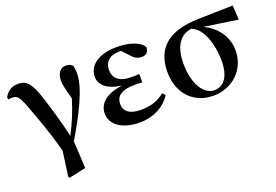

<svg xmlns="http://www.w3.org/2000/svg" viewBox="-103 -859 1988 1382"><g transform="rotate(-20 891.0 -168.0)"><path d="M219 209 228 216 356 189 345 -19C434 -170 534 -353 534 -471C534 -495 533 -509 528 -530C513 -545 501 -552 477 -552C433 -552 407 -518 407 -461C407 -428 415 -399 437 -315C412 -230 380 -154 335 -65C306 -191 271 -305 246 -383C202 -523 165 -546 106 -546C60 -546 22 -522 1 -479L7 -462C16 -466 24 -467 32 -467C71 -467 85 -456 120 -365C150 -281 202 -152 246 16Z M839 16C947 16 1036 -35 1079 -106L1061 -128C1011 -87 956 -67 876 -67C789 -67 750 -104 750 -156C750 -212 784 -252 897 -252C909 -252 922 -252 953 -250V-314C928 -312 912 -312 892 -312C795 -312 758 -355 758 -416C758 -477 800 -515 869 -515H887L932 -466C967 -427 987 -423 1016 -423C1049 -423 1068 -444 1067 -479C1040 -527 955 -552 867 -552C716 -552 645 -483 645 -405C645 -343 693 -294 807 -278C671 -260 622 -198 622 -131C622 -38 715 16 839 16Z M1403 16C1553 16 1663 -95 1663 -236C1663 -352 1590 -433 1503 -475L1760 -437L1754 -547L1491 -541C1248 -536 1148 -431 1148 -257C1148 -85 1259 16 1403 16ZM1414 -492C1500 -465 1543 -327 1543 -200C1543 -86 1498 -19 1422 -19C1346 -19 1277 -111 1277 -278C1277 -394 1320 -477 1414 -492Z"/></g></svg>

Font: Noto Serif KR
Style: Bold
Weight: 700
Designer: Ryoko NISHIZUKA 西塚涼子 (kana & ideographs); Frank Grießhammer (Latin, Greek & Cyrillic); Wenlong ZHANG 张文龙 (bopomofo); San
Foundry: Adobe
Version: Version 2.001;hotconv 1.1.0;makeotfexe 2.6.0